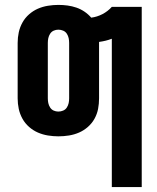

<svg xmlns="http://www.w3.org/2000/svg" viewBox="-20 -548 640 783"><path d="M436 215V-390Q423 -385 410.5 -382Q398 -379 384 -377V-147Q384 -125 380 -104Q376 -83 365.5 -64Q355 -45 338.5 -30.5Q322 -16 302.5 -7.5Q283 1 261.5 4.5Q240 8 218 8Q197 8 175.5 4.5Q154 1 134.5 -7.5Q115 -16 98.5 -30.5Q82 -45 71.5 -64Q61 -83 56.5 -104Q52 -125 52 -147V-373Q52 -395 56.5 -416Q61 -437 71.5 -456Q82 -475 98.5 -489.5Q115 -504 134.5 -512.5Q154 -521 175.5 -524.5Q197 -528 218 -528Q237 -528 255.5 -525.5Q274 -523 291.5 -517Q309 -511 324.5 -500.5Q340 -490 352 -476Q376 -479 398 -490.5Q420 -502 436 -520H558V215ZM218 -93Q228 -93 237.5 -97Q247 -101 252.5 -109.5Q258 -118 260 -127.5Q262 -137 262 -147V-373Q262 -383 260 -392.5Q258 -402 252.5 -410.5Q247 -419 237.5 -423Q228 -427 218 -427Q208 -427 199 -423Q190 -419 184.5 -410.5Q179 -402 177 -392.5Q175 -383 175 -373V-147Q175 -137 177 -127.5Q179 -118 184.5 -109.5Q190 -101 199 -97Q208 -93 218 -93Z"/></svg>

Font: Iosevka Heavy Extended
Style: Regular
Weight: 900
Width: 7
Monospace: yes
Designer: Belleve Invis
Foundry: Belleve Invis
Version: Version 32.5.0; ttfautohint (v1.8.4)